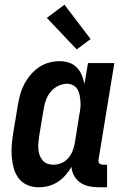

<svg xmlns="http://www.w3.org/2000/svg" viewBox="-20 -788 540 816"><path d="M144 8Q119 8 96.5 -1.5Q74 -11 59.5 -30Q45 -49 38.5 -72.5Q32 -96 30 -121Q28 -146 30 -171.5Q32 -197 36 -222L56 -342Q60 -365 66 -387Q72 -409 83 -430Q94 -451 110 -470Q126 -489 146 -502.5Q166 -516 188.5 -522Q211 -528 234 -528Q255 -528 274 -521.5Q293 -515 306.5 -501Q320 -487 327.5 -469Q335 -451 339 -431L354 -520H466L399 -111Q398 -107 398.5 -102Q399 -97 402 -94Q405 -91 409.5 -89.5Q414 -88 418 -88H435V8H402Q381 8 360 4Q339 0 322.5 -11Q306 -22 295.5 -40Q285 -58 284 -79Q273 -60 258 -43Q243 -26 225 -14.5Q207 -3 186 2.5Q165 8 144 8ZM207 -88Q224 -88 241 -95Q258 -102 270 -116Q282 -130 288.5 -146.5Q295 -163 298 -180L317 -300Q320 -314 321.5 -328Q323 -342 322 -356Q321 -370 318.5 -383.5Q316 -397 309.5 -408Q303 -419 291 -425.5Q279 -432 265 -432Q246 -432 227.5 -423Q209 -414 196 -398.5Q183 -383 176 -364.5Q169 -346 166 -327L146 -207Q144 -193 143 -179.5Q142 -166 143 -153.5Q144 -141 148.5 -128.5Q153 -116 161 -106.5Q169 -97 181 -92.5Q193 -88 207 -88ZM306 -578 179 -712 254 -768 365 -622Z"/></svg>

Font: Iosevka Gothic
Style: Bold Italic
Weight: 700
Italic angle: -9°
Monospace: yes
Designer: Belleve Invis
Foundry: Belleve Invis
Version: Version 15.5.1; ttfautohint (v1.8.4)